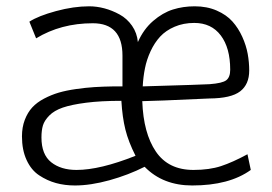

<svg xmlns="http://www.w3.org/2000/svg" viewBox="-20 -565 846 597"><path d="M212.9 11.7Q181.6 11.7 154.1 4.2Q126.5 -3.4 101.8 -19.8Q77.1 -36.1 62.7 -67.4Q48.3 -98.6 48.3 -141.1Q48.3 -169.4 57.1 -192.4Q65.9 -215.3 80.3 -231Q94.7 -246.6 116.9 -258.3Q139.2 -270 162.4 -276.9Q185.5 -283.7 216.3 -288.1Q247.1 -292.5 273.9 -294.2Q300.8 -295.9 335 -296.4H360.8V-392.1Q360.8 -492.7 268.6 -492.7Q169.4 -492.7 92.3 -445.8L71.3 -497.6Q99.1 -515.6 154.1 -530.5Q209 -545.4 257.3 -545.4Q280.3 -545.4 304.4 -539.1Q328.6 -532.7 351.8 -520Q375 -507.3 390.6 -484.9Q406.2 -462.4 408.7 -434.1Q426.3 -474.1 456.1 -499.8Q485.8 -525.4 517.6 -535.4Q549.3 -545.4 585.4 -545.4Q623.5 -545.4 653.8 -532.2Q684.1 -519 702.6 -498.3Q721.2 -477.5 733.4 -450.4Q745.6 -423.3 750.2 -397.5Q754.9 -371.6 754.9 -345.7Q754.9 -302.7 726.8 -281Q698.7 -259.3 631.3 -258.8Q451.2 -250.5 424.3 -250.5H422.4Q425.8 -150.9 464.6 -93.8Q503.4 -36.6 581.5 -36.6Q631.3 -36.6 667.5 -48.6Q703.6 -60.5 749.5 -85.4L759.8 -36.6Q692.9 11.7 577.6 11.7Q486.3 11.7 429.7 -46.4Q379.4 -21 320.6 -4.6Q261.7 11.7 212.9 11.7ZM217.8 -36.6Q291 -36.6 401.4 -80.6Q379.4 -124 369.9 -162.1Q360.4 -200.2 357.4 -251.5Q293.5 -251.5 247.8 -245.6Q202.1 -239.7 175.3 -230.5Q148.4 -221.2 133.3 -205.8Q118.2 -190.4 113.5 -175Q108.9 -159.7 108.9 -137.7Q108.9 -84.5 139.2 -60.5Q169.4 -36.6 217.8 -36.6ZM423.8 -296.4Q621.6 -302.2 631.3 -303.2Q671.9 -306.2 683.8 -315.7Q695.8 -325.2 695.8 -348.1Q695.8 -416 666.5 -454.8Q637.2 -493.7 584 -493.7Q550.3 -493.7 522.9 -481.9Q495.6 -470.2 478 -451.2Q460.4 -432.1 448.2 -405.8Q436 -379.4 430.7 -352.5Q425.3 -325.7 423.8 -296.4Z"/></svg>

Font: Oxygen Light
Style: Regular
Weight: 300
Designer: vernon adams
Foundry: Vernon Adams
Version: Version Release 0.2.3 webfont; ttfautohint (v0.93.3-1d66) -l